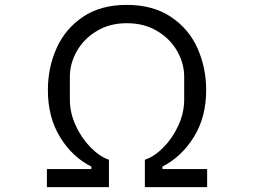

<svg xmlns="http://www.w3.org/2000/svg" viewBox="-20 -766 1040 786"><path d="M172 0V-74H354V-84Q276 -123 226 -204.5Q176 -286 176 -397Q176 -489 211.5 -568.5Q247 -648 319.5 -697Q392 -746 499 -746Q606 -746 679.5 -697Q753 -648 788.5 -568.5Q824 -489 824 -397Q824 -286 773.5 -205Q723 -124 645 -84V-74H828V0H573V-112Q612 -125 649 -162.5Q686 -200 710 -252Q734 -304 734 -358V-452Q734 -506 705.5 -556.5Q677 -607 623.5 -639Q570 -671 499 -671Q429 -671 376 -639Q323 -607 294.5 -556.5Q266 -506 266 -452V-358Q266 -304 290 -252Q314 -200 351 -162.5Q388 -125 426 -112V0Z"/></svg>

Font: IBM Plex Sans JP
Style: Regular
Weight: 400
Designer: Mike Abbink; Paul van der Laan; Pieter van Rosmalen; Wujin Sim; Yejin Wi; Jinhee Kim; Boomi Park; Yona Kim; Kichan Ma
Foundry: Sandoll Inc.
Version: Version 1.001